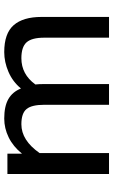

<svg xmlns="http://www.w3.org/2000/svg" viewBox="166 -701 535 907"><g transform="rotate(-90 433.5 -247.5)"><path d="M65 -480H161V-411Q195 -453 238 -474Q281 -495 327 -495Q385 -495 419 -475.5Q453 -456 469 -416Q501 -455 547.5 -475Q594 -495 641 -495Q729 -495 768 -450.5Q807 -406 807 -319V0H709V-306Q709 -365 687 -389.5Q665 -414 612 -414Q536 -414 488 -348Q490 -333 490 -299V0H392V-306Q392 -365 372 -389.5Q352 -414 300 -414Q224 -414 164 -328V0H65Z"/></g></svg>

Font: Prompt
Style: Regular
Weight: 400
Designer: Katatrad Team
Foundry: CadsonDemak
Version: Version 1.001